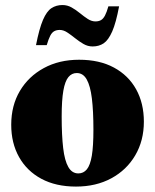

<svg xmlns="http://www.w3.org/2000/svg" viewBox="-20 -708 601 744"><path d="M283.5 -36Q303.5 -36 316.5 -51.8Q329.5 -67.5 335.8 -104.5Q342 -141.5 342 -205.5Q342 -278 336 -326.8Q330 -375.5 316 -400.2Q302 -425 277.5 -425Q258 -425 245 -409.2Q232 -393.5 225.5 -356.8Q219 -320 219 -256Q219 -183 224.8 -134.2Q230.5 -85.5 244.8 -60.8Q259 -36 283.5 -36ZM274.5 15Q196.5 15 140.2 -15.2Q84 -45.5 53.8 -99.5Q23.5 -153.5 23.5 -224.5Q23.5 -299 57 -355.5Q90.5 -412 149.8 -444.2Q209 -476.5 286.5 -476.5Q365.5 -476.5 421.5 -446.2Q477.5 -416 507.5 -362Q537.5 -308 537.5 -236.5Q537.5 -163 504 -106Q470.5 -49 411.2 -17Q352 15 274.5 15ZM441.5 -683.5Q429.5 -619.5 414.8 -586Q400 -552.5 381.8 -540.2Q363.5 -528 339 -528Q320 -528 303.2 -537.8Q286.5 -547.5 271 -560Q255.5 -572.5 240.8 -582.2Q226 -592 211.5 -592Q199 -592 190 -587Q181 -582 174.5 -569.2Q168 -556.5 161 -533H119.5Q132 -597 146.5 -630.8Q161 -664.5 179.5 -676.5Q198 -688.5 222 -688.5Q241 -688.5 257.8 -679Q274.5 -669.5 290 -656.8Q305.5 -644 320.2 -634.5Q335 -625 349.5 -625Q362.5 -625 371.2 -630Q380 -635 386.8 -647.8Q393.5 -660.5 400 -683.5Z"/></svg>

Font: Newsreader 36pt ExtraBold
Style: Regular
Weight: 800
Designer: Hugues Gentile
Foundry: Production Type
Version: Version 1.003